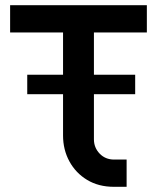

<svg xmlns="http://www.w3.org/2000/svg" viewBox="-20 -720 605 740"><path d="M419 0Q360 0 316 -26.5Q272 -53 247.5 -98Q223 -143 223 -198V-357H85V-432H223V-595H19V-700H546V-595H342V-432H501V-357H342V-183Q342 -151 364 -128Q386 -105 420 -105H468V0Z"/></svg>

Font: MuseoModerno Medium
Style: Regular
Weight: 500
Designer: Pablo Cosgaya, Héctor Gatti, Marcela Romero, and the Authors of The MuseoModerno Project.
Foundry: Omnibus-Type Team
Version: Version 1.001